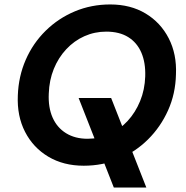

<svg xmlns="http://www.w3.org/2000/svg" viewBox="-20 -732 835 862"><path d="M491 110 333 -292H479L637 110ZM356 12Q265 12 197 -28.5Q129 -69 92.5 -140Q56 -211 60 -303Q63 -389 95.5 -463.5Q128 -538 185 -594Q242 -650 316 -681Q390 -712 475 -712Q566 -712 633.5 -671.5Q701 -631 737.5 -560Q774 -489 770 -398Q768 -311 734.5 -236.5Q701 -162 644.5 -106Q588 -50 514.5 -19Q441 12 356 12ZM373 -109Q426 -109 472 -130Q518 -151 553 -189Q588 -227 609 -278Q630 -329 632 -389Q634 -451 614.5 -496Q595 -541 555.5 -565.5Q516 -590 457 -590Q405 -590 359 -569.5Q313 -549 277.5 -511Q242 -473 221.5 -422.5Q201 -372 199 -312Q196 -250 216 -204.5Q236 -159 276.5 -134Q317 -109 373 -109Z"/></svg>

Font: DM Sans 16pt
Style: Bold Italic
Weight: 700
Italic angle: -10°
Version: Version 4.004;gftools[0.9.30]